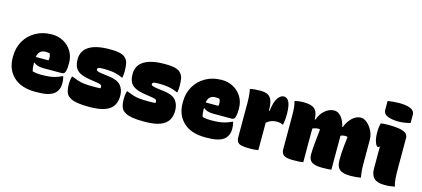

<svg xmlns="http://www.w3.org/2000/svg" viewBox="-62 -1314 4075 1856"><g transform="rotate(15 1975.0 -386.0)"><path d="M340 -564Q404 -564 456 -535.5Q508 -507 539 -456.5Q570 -406 570 -339V-336Q570 -287 564 -263.5Q558 -240 548.5 -233.5Q539 -227 528 -227H344Q307 -227 283 -235.5Q259 -244 245 -257L242 -256V-244Q242 -225 244 -206.5Q246 -188 252 -170Q288 -160 330 -160Q375 -160 409.5 -163Q444 -166 476 -175Q508 -184 543 -201H549Q554 -182 556 -166Q558 -150 558 -132Q558 -63 512 -26Q486 -6 444.5 4Q403 14 328 14Q184 14 107 -58.5Q30 -131 30 -251V-261Q30 -349 69.5 -417Q109 -485 179 -524.5Q249 -564 340 -564ZM325 -386Q255 -386 244 -313H371Q374 -322 374 -336Q374 -365 363 -382Q347 -386 325 -386Z M854 -180Q876 -180 894 -180.5Q912 -181 926 -182Q931 -202 923 -212Q915 -222 880 -227L807 -238Q744 -248 707.5 -266.5Q671 -285 655.5 -317Q640 -349 640 -397Q640 -482 710 -526Q780 -570 915 -570Q988 -570 1023 -560Q1058 -550 1074 -533Q1096 -511 1103 -482Q1110 -453 1110 -398Q1110 -368 1104 -336H1098Q1073 -350 1027 -361Q981 -372 904 -372Q865 -372 855 -366Q845 -360 845 -349Q845 -341 856 -335Q867 -329 900 -324L978 -314Q1060 -304 1095 -264.5Q1130 -225 1130 -157Q1130 -107 1107.5 -66.5Q1085 -26 1028 -3Q971 20 865 20Q792 20 749 12.5Q706 5 684.5 -6.5Q663 -18 651 -29Q620 -60 620 -138Q620 -185 631 -221H637Q671 -207 700 -197.5Q729 -188 765 -184Q801 -180 854 -180Z M1404 -180Q1426 -180 1444 -180.5Q1462 -181 1476 -182Q1481 -202 1473 -212Q1465 -222 1430 -227L1357 -238Q1294 -248 1257.5 -266.5Q1221 -285 1205.5 -317Q1190 -349 1190 -397Q1190 -482 1260 -526Q1330 -570 1465 -570Q1538 -570 1573 -560Q1608 -550 1624 -533Q1646 -511 1653 -482Q1660 -453 1660 -398Q1660 -368 1654 -336H1648Q1623 -350 1577 -361Q1531 -372 1454 -372Q1415 -372 1405 -366Q1395 -360 1395 -349Q1395 -341 1406 -335Q1417 -329 1450 -324L1528 -314Q1610 -304 1645 -264.5Q1680 -225 1680 -157Q1680 -107 1657.5 -66.5Q1635 -26 1578 -3Q1521 20 1415 20Q1342 20 1299 12.5Q1256 5 1234.5 -6.5Q1213 -18 1201 -29Q1170 -60 1170 -138Q1170 -185 1181 -221H1187Q1221 -207 1250 -197.5Q1279 -188 1315 -184Q1351 -180 1404 -180Z M2040 -564Q2104 -564 2156 -535.5Q2208 -507 2239 -456.5Q2270 -406 2270 -339V-336Q2270 -287 2264 -263.5Q2258 -240 2248.5 -233.5Q2239 -227 2228 -227H2044Q2007 -227 1983 -235.5Q1959 -244 1945 -257L1942 -256V-244Q1942 -225 1944 -206.5Q1946 -188 1952 -170Q1988 -160 2030 -160Q2075 -160 2109.5 -163Q2144 -166 2176 -175Q2208 -184 2243 -201H2249Q2254 -182 2256 -166Q2258 -150 2258 -132Q2258 -63 2212 -26Q2186 -6 2144.5 4Q2103 14 2028 14Q1884 14 1807 -58.5Q1730 -131 1730 -251V-261Q1730 -349 1769.5 -417Q1809 -485 1879 -524.5Q1949 -564 2040 -564ZM2025 -386Q1955 -386 1944 -313H2071Q2074 -322 2074 -336Q2074 -365 2063 -382Q2047 -386 2025 -386Z M2555 0Q2536 4 2514.5 5.5Q2493 7 2470 7Q2415 7 2386 0Q2357 -7 2346 -25Q2335 -43 2335 -76V-410Q2335 -493 2323 -550Q2367 -560 2426 -560Q2474 -560 2502 -545Q2530 -530 2542.5 -494Q2555 -458 2555 -395H2562Q2574 -491 2602 -528Q2630 -565 2659 -565Q2682 -565 2698 -549Q2732 -515 2732 -408Q2732 -374 2729.5 -349Q2727 -324 2722 -299H2716Q2702 -306 2688.5 -309Q2675 -312 2654 -312Q2628 -312 2603 -303Q2578 -294 2555 -274Z M3005 0Q2988 4 2961.5 5.5Q2935 7 2900 7Q2833 7 2809 -12.5Q2785 -32 2785 -70V-410Q2785 -452 2781.5 -487Q2778 -522 2770 -550Q2787 -554 2809.5 -557Q2832 -560 2860 -560Q2937 -560 2970 -531Q3003 -502 3005 -427H3011Q3031 -486 3074 -523Q3117 -560 3166 -560Q3207 -560 3237.5 -522Q3268 -484 3280 -427H3286Q3307 -484 3347 -522Q3387 -560 3433 -560Q3464 -560 3495.5 -533.5Q3527 -507 3548.5 -464.5Q3570 -422 3570 -373V-140Q3570 -57 3582 0Q3559 5 3532.5 7.5Q3506 10 3478 10Q3402 10 3369.5 -17.5Q3337 -45 3337 -109Q3337 -149 3339 -183.5Q3341 -218 3345 -256.5Q3349 -295 3355 -345Q3345 -350 3332 -350Q3306 -350 3286 -340V0Q3259 5 3194 5Q3121 5 3089.5 -17Q3058 -39 3058 -91Q3058 -140 3064.5 -204Q3071 -268 3079 -347Q3072 -350 3060 -350Q3048 -350 3034 -346.5Q3020 -343 3005 -336Q3005 -251 3004.5 -167.5Q3004 -84 3005 0Z M3681 -118V-335H3675Q3671 -328 3664 -328Q3648 -328 3634 -366Q3620 -404 3620 -465Q3620 -497 3623 -517Q3626 -537 3631 -556Q3645 -559 3665.5 -560Q3686 -561 3697 -561Q3786 -561 3830.5 -550.5Q3875 -540 3889.5 -522Q3904 -504 3904 -483V-175Q3904 -124 3907 -79Q3910 -34 3921 0Q3894 5 3871.5 7.5Q3849 10 3818 10Q3745 10 3713 -22Q3681 -54 3681 -118ZM3639 -782Q3668 -787 3699.5 -789.5Q3731 -792 3757 -792Q3822 -792 3865.5 -775Q3909 -758 3909 -713V-635Q3881 -626 3849 -621.5Q3817 -617 3791 -617Q3727 -617 3683 -634Q3639 -651 3639 -696Z"/></g></svg>

Font: Recursive Sn Csl St XBk
Style: Regular
Weight: 1000
Version: Version 1.079;hotconv 1.0.112;makeotfexe 2.5.65598; ttfautoh